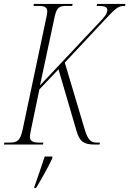

<svg xmlns="http://www.w3.org/2000/svg" viewBox="-40 -734 657 975"><path d="M-20 0H178L180 -10H155C126 -10 112 -19 112 -38C112 -49 115 -63 119 -83L160 -280L257 -382L348 -71C364 -13 388 0 441 0H465L468 -10H449C419 -10 405 -29 391 -74L289 -416L460 -599C549 -693 555 -704 595 -704L597 -714H453L451 -704C484 -704 505 -702 505 -683C505 -665 491 -648 464 -620L163 -300L238 -651C249 -700 264 -704 302 -704H327L329 -714H132L130 -704H159C187 -704 200 -695 200 -677C200 -671 199 -663 197 -653L75 -76C63 -21 49 -10 10 -10H-18ZM135 213 134 221H143C166 183 206 113 225 71L226 61H187C171 109 151 169 135 213Z"/></svg>

Font: Noto Serif Display ExtraCondensed ExtraLight
Style: Italic
Weight: 200
Width: 2
Italic angle: -12°
Designer: Monotype Design Team
Foundry: Monotype Imaging Inc.
Version: Version 2.009